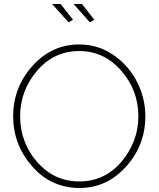

<svg xmlns="http://www.w3.org/2000/svg" viewBox="-20 -938 795 963"><path d="M241 -918H284L346 -839L324 -826ZM349 -918H391L453 -839L431 -826ZM46 -355Q46 -499 142.5 -607Q239 -715 378 -715Q473 -715 550 -661.5Q627 -608 668 -526Q709 -444 709 -355Q709 -210 612.5 -102.5Q516 5 378 5Q235 4 140.5 -104.5Q46 -213 46 -355ZM378 -28Q506 -28 590 -128Q674 -228 674 -355Q674 -485 588 -583.5Q502 -682 378 -682Q250 -682 165.5 -582.5Q81 -483 81 -355Q81 -224 166 -126Q251 -28 378 -28Z"/></svg>

Font: Raleway-v4020 ExtraLight
Style: Regular
Weight: 275
Designer: Matt McInerney, Pablo Impallari, Rodrigo Fuenzalida
Foundry: Matt McInerney, Pablo Impallari, Rodrigo Fuenzalida
Version: Version 4.020;PS 004.020;hotconv 1.0.88;makeotf.lib2.5.64775